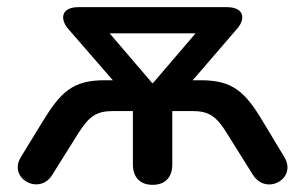

<svg xmlns="http://www.w3.org/2000/svg" viewBox="-20 -508 852 536"><path d="M406 8C441 8 461 -13 461 -49V-198H516C563 -198 584 -184 614 -135L686 -20C723 39 810 -9 774 -69L715 -167C664 -253 629 -284 540 -284H518L643 -429C668 -459 658 -488 614 -488H198C155 -488 145 -459 169 -429L295 -284H272C183 -284 149 -251 98 -167L38 -69C2 -10 90 39 126 -20L198 -135C229 -184 249 -198 297 -198H351V-49C351 -13 371 8 406 8ZM405 -276 286 -415H526L407 -276Z"/></svg>

Font: SN Pro Medium
Style: Regular
Weight: 500
Designer: Tobias Whetton
Foundry: Supernotes
Version: Version 1.003;Glyphs 3.3 (3324)